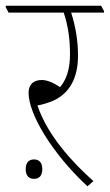

<svg xmlns="http://www.w3.org/2000/svg" viewBox="-40 -642 384 672"><path d="M266 10 287 -8C211 -76 126 -169 91 -273C105 -275 121 -280 138 -286C205 -312 233 -371 233 -447C233 -499 225 -548 209 -598H324V-603L314 -622H-20V-617L-10 -598H183C199 -550 205 -503 205 -452C205 -397 191 -361 170 -337C148 -352 126 -362 106 -362C76 -362 60 -345 60 -317C60 -244 141 -106 266 10ZM79 -16C98 -16 108 -28 108 -50C108 -72 98 -84 79 -84C60 -84 50 -72 50 -50C50 -28 60 -16 79 -16Z"/></svg>

Font: Noto Serif Devanagari Condensed Thin
Style: Regular
Weight: 100
Width: 3
Designer: Universal Thirst, Indian Type Foundry and the Monotype Design Team
Foundry: Monotype Imaging Inc.
Version: Version 2.004